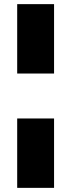

<svg xmlns="http://www.w3.org/2000/svg" viewBox="-20 -726 344 927"><path d="M63 -371V-706H241V-371ZM63 181V-154H241V181Z"/></svg>

Font: Mulish Black
Style: Regular
Weight: 900
Designer: Vernon Adams
Foundry: Vernon Adams
Version: Version 3.603; ttfautohint (v1.8.3)